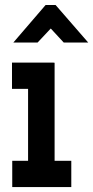

<svg xmlns="http://www.w3.org/2000/svg" viewBox="-20 -761 379 781"><path d="M198.7 -505.9H202.1V-106.9H270V0H29.8V-106.9H94.2V-399.4H28.8V-506.3H198.7ZM239.3 -587.9 186.5 -645 132.8 -587.9H34.2L165.5 -740.7H206.1L338.9 -587.9Z"/></svg>

Font: Twentytwelve Slab
Style: TwentytwelveSlab
Weight: 700
Designer: Domenico Catapano
Version: Version 1.00 2012